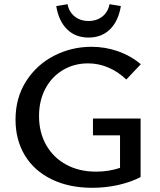

<svg xmlns="http://www.w3.org/2000/svg" viewBox="-20 -888 761 915"><path d="M423 -323H650V-44Q601 -19 541.5 -6Q482 7 420 7Q309 7 226 -33.5Q143 -74 98.5 -147.5Q54 -221 54 -318Q54 -422 104.5 -501Q155 -580 238 -622.5Q321 -665 416 -665Q481 -665 541.5 -644Q602 -623 651 -582L582 -509Q542 -547 495.5 -566.5Q449 -586 400 -586Q333 -586 279.5 -554Q226 -522 196 -465Q166 -408 166 -335Q166 -257 200 -197Q234 -137 295.5 -103.5Q357 -70 438 -70Q498 -70 552 -88V-243H423ZM248 -859 302 -868Q309 -831 336 -809.5Q363 -788 402 -788Q441 -788 468 -809.5Q495 -831 502 -868L556 -859Q544 -787 504 -748Q464 -709 402 -709Q340 -709 300 -748Q260 -787 248 -859Z"/></svg>

Font: Ysabeau Semibold
Style: Regular
Weight: 600
Designer: Christian Thalmann (Catharsis Fonts)
Version: Version 0.003